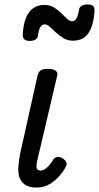

<svg xmlns="http://www.w3.org/2000/svg" viewBox="-20 -823 443 859"><path d="M144 16Q109 16 90.5 2.5Q72 -11 66 -33Q60 -55 62.5 -81.5Q65 -108 70 -135L148 -485Q153 -503 163 -509Q173 -515 196 -515Q218 -515 229 -506.5Q240 -498 236 -485L147 -106Q143 -90 143 -80Q143 -70 147.5 -65Q152 -60 161 -60Q171 -60 180.5 -66Q190 -72 200 -83.5Q210 -95 220 -111Q227 -120 238 -121Q249 -122 261 -114Q274 -105 277 -96Q280 -87 275 -78Q265 -58 246.5 -36.5Q228 -15 202.5 0.5Q177 16 144 16ZM306 -641Q282 -641 263.5 -652.5Q245 -664 230 -678Q215 -692 203 -703Q191 -714 180 -714Q168 -714 160.5 -702Q153 -690 150 -665Q149 -653 139.5 -646.5Q130 -640 113 -640Q81 -640 82 -667Q85 -735 110 -768Q135 -801 179 -801Q203 -801 221 -790Q239 -779 253.5 -764.5Q268 -750 280 -739Q292 -728 303 -728Q314 -728 321.5 -740Q329 -752 333 -777Q336 -803 372 -803Q390 -803 396.5 -796.5Q403 -790 403 -776Q399 -711 376.5 -676Q354 -641 306 -641Z"/></svg>

Font: Playwrite AT
Style: Italic
Weight: 400
Italic angle: -13.0072°
Designer: Veronika Burian, José Scaglione
Foundry: TypeTogether
Version: Version 1.002